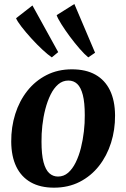

<svg xmlns="http://www.w3.org/2000/svg" viewBox="-20 -898 612 932"><path d="M329 -561.5Q397 -561.5 443.2 -535.5Q489.5 -509.5 513.8 -459.5Q538 -409.5 538.5 -338Q539 -268 519 -204.8Q499 -141.5 460.5 -92.5Q422 -43.5 366.8 -15.2Q311.5 13 242 13Q175.5 13 129.2 -13.2Q83 -39.5 59 -89.2Q35 -139 34.5 -210Q34 -281 54 -344.5Q74 -408 112.5 -456.8Q151 -505.5 205.8 -533.5Q260.5 -561.5 329 -561.5ZM312 -507Q284 -507 262.5 -488.5Q241 -470 225.5 -438.5Q210 -407 200 -368.2Q190 -329.5 185.5 -288.5Q181 -247.5 181.5 -210Q181.5 -148.5 191.2 -111.2Q201 -74 219 -57.5Q237 -41 261.5 -41Q289.5 -41 310.8 -59.5Q332 -78 347.5 -109.5Q363 -141 372.8 -180Q382.5 -219 387.2 -260Q392 -301 391.5 -339Q391.5 -400.5 382 -437.2Q372.5 -474 355 -490.5Q337.5 -507 312 -507ZM231.5 -619.5Q213 -632 186 -657Q159 -682 132 -711.8Q105 -741.5 84.5 -768Q64 -794.5 58 -809.5L137.5 -871.5L262.5 -645ZM408.5 -619.5Q391 -633.5 367 -661Q343 -688.5 319.2 -720.5Q295.5 -752.5 277.8 -780.8Q260 -809 255 -824.5L341 -878.5L441.5 -642Z"/></svg>

Font: Merriweather 36pt
Style: Bold Italic
Weight: 700
Italic angle: -7.8°
Version: Version 2.101